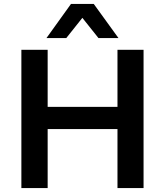

<svg xmlns="http://www.w3.org/2000/svg" viewBox="-20 -959 841 979"><path d="M89 0V-705H223V-414H579V-705H712V0H579V-301H223V0ZM217 -765 342 -939H458L584 -765H482L400 -868L318 -765Z"/></svg>

Font: Nunito Sans 9pt
Style: Bold
Weight: 700
Version: Version 3.101;gftools[0.9.27]